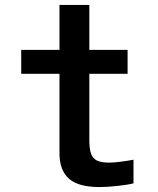

<svg xmlns="http://www.w3.org/2000/svg" viewBox="-20 -752 640 778"><path d="M221 -131V-453H66V-550H221V-732H342V-550H497V-453H342V-184Q342 -148 349.2 -128.5Q356.5 -109 373.8 -101Q391 -93 423 -93Q440 -93 471.2 -97Q502.5 -101 521 -105V-9Q500 -3.5 457.8 1.2Q415.5 6 384 6Q297 6 259 -28.2Q221 -62.5 221 -131Z"/></svg>

Font: JuliaMono
Style: Bold
Weight: 700
Monospace: yes
Designer: cormullion
Foundry: corm
Version: Version 0.055; ttfautohint (v1.8.4)